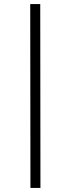

<svg xmlns="http://www.w3.org/2000/svg" viewBox="-20 -758 346 940"><path d="M129 162 128 -738H177L178 162Z"/></svg>

Font: REM Medium ExtraLight
Style: Regular
Weight: 250
Version: Version 1.005;gftools[0.9.28]